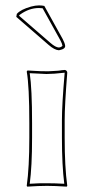

<svg xmlns="http://www.w3.org/2000/svg" viewBox="-20 -696 350 719"><path d="M89.8 -234.9Q89.8 -374 80.1 -428.2L83 -432.1Q89.8 -432.1 107.4 -430.7Q138.2 -428.7 153.8 -429.2Q158.7 -429.2 163.3 -429.2Q168 -429.2 172.4 -429.7Q176.8 -430.2 180.9 -430.2Q185.1 -430.2 189.9 -430.7Q194.8 -431.2 197.5 -431.2Q200.2 -431.2 205.1 -432.1Q210 -433.1 211.4 -433.1Q212.9 -433.1 217.8 -433.6L223.1 -434.1Q231.4 -432.1 231.9 -423.8Q222.2 -301.3 222.2 -246.1V-180.2Q222.2 -70.8 231.9 0L230 2.9Q184.1 0 155.8 0Q125.5 0 82 2.9L80.1 0Q89.8 -68.4 89.8 -180.2ZM146 -673.8 214.8 -549.8Q223.1 -534.2 224.1 -523.9Q224.1 -512.7 205.1 -508.8Q202.1 -508.3 200.2 -507.8Q184.1 -508.8 162.1 -527.8L41 -632.8L43 -644Q57.6 -660.6 96.2 -671.4Q112.8 -675.8 126 -675.8Q137.2 -675.8 146 -673.8ZM100.1 -234.9V-180.2Q100.1 -72.3 91.3 -7.8Q126.5 -10.3 155.8 -9.8Q186 -9.8 220.7 -7.8Q211.9 -76.7 211.9 -180.2V-246.1Q211.9 -304.2 222.2 -423.8Q180.2 -418.9 153.8 -418.9Q143.6 -418.9 91.3 -421.9Q100.1 -364.3 100.1 -234.9ZM139.6 -665Q131.3 -666 126 -666Q88.9 -666 54.7 -641.1Q52.7 -639.6 52.2 -639.2L51.8 -636.7L168.5 -535.6Q188 -518.6 200.2 -518.1Q208.5 -518.6 213.9 -524.4Q212.9 -532.2 206.1 -544.9Z"/></svg>

Font: Linux Biolinum Outline O
Style: Bold
Weight: 700
Designer: Philipp H. Poll
Foundry: Philipp H. Poll
Version: Version 0.9.2